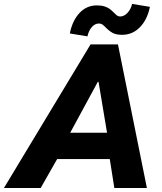

<svg xmlns="http://www.w3.org/2000/svg" viewBox="-69 -942 811 962"><path d="M384.8 -719.7H522L667 0H503.9L481 -145H217.3L134.8 0H-49.3ZM416 -915Q439 -915 455.3 -909.7Q471.7 -904.3 481.4 -896.7Q491.2 -889.2 502.4 -877.9Q511.7 -868.2 518.1 -863.8Q524.4 -859.4 533.2 -859.4Q553.2 -859.4 570.3 -878.2Q587.4 -897 592.8 -922.4L682.1 -907.7Q669.4 -844.2 632.3 -805.9Q595.2 -767.6 543 -767.6Q512.7 -767.6 495.4 -777.1Q478 -786.6 461.4 -803.7Q450.2 -814.9 443.4 -819.6Q436.5 -824.2 426.8 -824.2Q406.7 -824.2 391.1 -806.4Q375.5 -788.6 369.1 -759.8L280.8 -774.4Q293.9 -839.4 329.6 -877.2Q365.2 -915 416 -915ZM467.3 -276.9 424.8 -531.7H420.9L282.7 -276.9Z"/></svg>

Font: Reddit Sans Fudge ExBold Italic
Style: Regular
Weight: 800
Italic angle: -11.25°
Designer: Stephen Hutchings
Version: Version 1.013